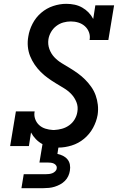

<svg xmlns="http://www.w3.org/2000/svg" viewBox="-20 -763 640 1003"><path d="M92 220 104 147H219Q227 147 236 146Q245 145 253 142Q261 139 268 132.5Q275 126 276 118Q278 109 273.5 102Q269 95 261.5 91.5Q254 88 245.5 87Q237 86 229 86H186L202 -10Q183 -20 167.5 -36Q152 -52 142 -71L131 0H33L63 -181H161Q157 -161 163.5 -142Q170 -123 184 -110Q198 -97 217 -91Q236 -85 256 -84H264Q284 -85 304 -90.5Q324 -96 341.5 -108.5Q359 -121 370 -139.5Q381 -158 384 -178Q389 -205 379.5 -229Q370 -253 353 -271Q336 -289 314.5 -302Q293 -315 271.5 -328Q250 -341 230 -355.5Q210 -370 192.5 -387.5Q175 -405 161 -425.5Q147 -446 137.5 -469.5Q128 -493 125.5 -519.5Q123 -546 128 -573Q133 -606 150 -639Q167 -672 195 -696Q223 -720 257.5 -731.5Q292 -743 326 -743Q349 -743 370 -738.5Q391 -734 409.5 -723.5Q428 -713 442.5 -698Q457 -683 467 -664L478 -735H576L546 -554H448Q452 -575 445 -594Q438 -613 423.5 -626Q409 -639 390 -645Q371 -651 350 -651Q330 -651 310.5 -645.5Q291 -640 274 -627Q257 -614 246.5 -595.5Q236 -577 233 -558Q229 -531 238 -506.5Q247 -482 264 -464Q281 -446 302.5 -433Q324 -420 345.5 -407Q367 -394 387 -379.5Q407 -365 424.5 -347.5Q442 -330 456.5 -309.5Q471 -289 479.5 -265.5Q488 -242 491 -216Q494 -190 490 -163Q484 -128 466 -95Q448 -62 419 -38Q390 -14 354.5 -3Q319 8 285 8L280 41Q295 44 309 51Q323 58 332.5 69.5Q342 81 345 96.5Q348 112 345 129Q343 143 336.5 157Q330 171 319 182Q308 193 294 200.5Q280 208 265.5 212.5Q251 217 236 218.5Q221 220 207 220Z"/></svg>

Font: Iosevka Etoile Semibold
Style: Italic
Weight: 600
Italic angle: -9°
Designer: Belleve Invis
Foundry: Belleve Invis
Version: Version 22.1.2; ttfautohint (v1.8.4)